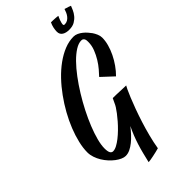

<svg xmlns="http://www.w3.org/2000/svg" viewBox="-358 -1027 1337 1337"><g transform="rotate(-45 311.0 -358.5)"><path d="M511.2 -262.2Q508.3 -258.8 498 -236.8Q487.8 -214.8 473.4 -180.2Q459 -145.5 442.4 -100.1Q425.8 -54.7 409.7 -4.2Q393.6 46.4 379.9 99.6Q366.2 152.8 357.9 203.1Q344.7 207 327.9 210.9Q311 214.8 294.4 218.3Q277.8 221.7 264.2 223.9Q250.5 226.1 244.1 226.1Q252.9 188.5 261.5 154.3Q270 120.1 280.3 87.6Q290.5 55.2 303 23.4Q315.4 -8.3 332 -42Q313.5 -18.1 292.7 4.4Q272 26.9 250.2 44.4Q228.5 62 206.3 72.5Q184.1 83 162.1 83Q147 83 128.2 74.7Q109.4 66.4 90.3 52Q71.3 37.6 53.2 17.8Q35.2 -2 21.2 -24.9Q7.3 -47.9 -1.2 -73.2Q-9.8 -98.6 -9.8 -124Q-9.8 -166 2 -215.8Q13.7 -265.6 34.7 -318.4Q55.7 -371.1 85.4 -424.6Q115.2 -478 150.9 -527.3Q186.5 -576.7 227.3 -619.4Q268.1 -662.1 312 -693.8Q356 -725.6 401.4 -743.9Q446.8 -762.2 492.2 -762.2Q509.3 -762.2 525.6 -754.6Q542 -747.1 556.4 -735.6Q570.8 -724.1 582.8 -710.4Q594.7 -696.8 603 -685.1Q612.8 -670.9 620.8 -652.3Q628.9 -633.8 628.9 -615.2Q628.9 -584 619.4 -549.3Q609.9 -514.6 593.3 -480.5Q576.7 -446.3 554.2 -414.3Q531.7 -382.3 505.9 -356.9L419.9 -437Q434.6 -452.1 455.1 -476.1Q475.6 -500 494.1 -530Q512.7 -560.1 525.9 -594Q539.1 -627.9 539.1 -663.1Q539.1 -668.9 538.6 -676.3Q538.1 -683.6 535.4 -689.9Q532.7 -696.3 527.1 -700.7Q521.5 -705.1 511.2 -705.1Q483.9 -705.1 451.4 -684.6Q418.9 -664.1 384.5 -629.2Q350.1 -594.2 315.2 -547.6Q280.3 -501 248 -448.7Q215.8 -396.5 187.7 -341.6Q159.7 -286.6 138.9 -234.9Q118.2 -183.1 106.2 -137.7Q94.2 -92.3 94.2 -59.1Q94.2 -28.3 101.8 -15.1Q109.4 -2 123 -2Q139.6 -2 160.6 -12.9Q181.6 -23.9 204.3 -41.7Q227.1 -59.6 249.8 -81.8Q272.5 -104 292.2 -126.7Q312 -149.4 327.9 -170.4Q343.8 -191.4 353 -206.1Q361.8 -220.2 368.2 -235.4Q374.5 -250.5 382.8 -266.1Q401.4 -266.1 417.2 -265.6Q433.1 -265.1 448.5 -264.4Q463.9 -263.7 479 -263.2Q494.1 -262.7 511.2 -262.2ZM631.8 -926.3Q627 -914.1 618.9 -895.5Q610.8 -877 596.4 -859.4Q582 -841.8 560.3 -829.1Q538.6 -816.4 505.9 -816.4Q490.7 -816.4 477.8 -819.3Q464.8 -822.3 455.1 -828.4Q445.3 -834.5 439.7 -844.2Q434.1 -854 434.1 -868.2Q434.1 -875.5 435.1 -884.8Q436 -894 438.2 -904.3Q440.4 -914.6 443.8 -924.6Q447.3 -934.6 451.7 -943.4Q459 -943.4 469.5 -943.1Q480 -942.9 490 -942.1Q500 -941.4 508.3 -940.7Q516.6 -939.9 520 -939Q518.1 -935.1 514.4 -927Q510.7 -918.9 507.3 -909.7Q503.9 -900.4 501.5 -890.9Q499 -881.3 499 -874Q499 -870.1 501.5 -867.7Q503.9 -865.2 509.8 -865.2Q525.4 -865.2 537.6 -872.3Q549.8 -879.4 558.8 -890.6Q567.9 -901.9 574 -915.5Q580.1 -929.2 584 -942.4Q603.5 -937 614 -933.1Q624.5 -929.2 631.8 -926.3Z"/></g></svg>

Font: Yesteryear
Style: Regular
Weight: 400
Designer: Astigmatic (AOETI)
Foundry: Astigmatic (AOETI)
Version: Version 1.000